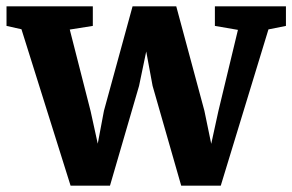

<svg xmlns="http://www.w3.org/2000/svg" viewBox="-22 -576 919 604"><path d="M-1.5 -494.5V-556H270V-494.5L197.5 -483L263 -226.5L285.5 -124L305 -227.5L395 -556H532.5L621 -227.5L642.5 -123.5L665 -226.5L726.5 -482L654 -494.5V-556H877.5V-494.5L822.5 -483.5L672.5 8H548L458 -306L438 -414L415.5 -306L324 8H200L45.5 -484Z"/></svg>

Font: Merriweather ExtraBold
Style: Regular
Weight: 800
Version: Version 2.100